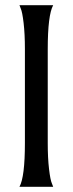

<svg xmlns="http://www.w3.org/2000/svg" viewBox="-20 -720 280 740"><path d="M185 -700Q164 -662 164 -530V-169Q164 -111 169 -68.5Q174 -26 180 -13L185 0H55Q76 -38 76 -169V-530Q76 -589 71 -631.5Q66 -674 60 -687L55 -700Z"/></svg>

Font: Coconat
Style: Regular
Weight: 400
Designer: Sara Lavazza
Foundry: Collletttivo
Version: Version 1.000;Glyphs 3.2 (3217)